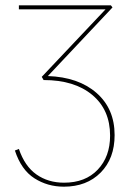

<svg xmlns="http://www.w3.org/2000/svg" viewBox="-20 -413 490 722"><path d="M411 95Q411 183 358.5 236Q306 289 220 289Q159 289 109.5 257.5Q60 226 36 153L51 147Q73 212 117 243Q161 274 221 274Q301 274 347.5 225Q394 176 394 97Q394 0 327 -56Q260 -112 144 -112L137 -124L377 -378H51V-393H397L403 -385L160 -127Q275 -123 343 -63.5Q411 -4 411 95Z"/></svg>

Font: Ysabeau Thin
Style: Regular
Weight: 200
Designer: Christian Thalmann (Catharsis Fonts)
Version: Version 0.003